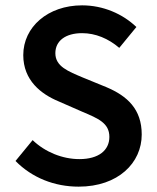

<svg xmlns="http://www.w3.org/2000/svg" viewBox="-20 -686 586 718"><path d="M274 12C422 12 510 -77 510 -183C510 -278 456 -327 378 -360L290 -396C236 -419 187 -437 187 -487C187 -534 226 -562 287 -562C337 -562 385 -542 426 -507L490 -585C439 -634 366 -666 287 -666C159 -666 67 -585 67 -480C67 -385 134 -334 199 -307L288 -268C347 -243 389 -226 389 -174C389 -124 349 -91 277 -91C214 -91 149 -117 102 -162L38 -84C100 -21 184 12 274 12Z"/></svg>

Font: Source Sans Pro Semibold
Style: Regular
Weight: 600
Designer: Paul D. Hunt
Foundry: Adobe Systems Incorporated
Version: Version 3.006;hotconv 1.0.111;makeotfexe 2.5.65597